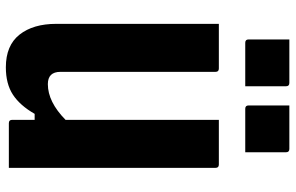

<svg xmlns="http://www.w3.org/2000/svg" viewBox="-192 -782 985 640"><g transform="rotate(90 300.0 -462.5)"><path d="M205 10Q132 10 96 -35.5Q60 -81 60 -158V-700H209Q220 -700 220 -689V-172Q220 -130 261 -130Q320 -130 380 -189V-700H529Q540 -700 540 -689V0H391Q380 0 380 -11V-86H360Q332 -37 296 -13.5Q260 10 205 10ZM112 -935H257Q268 -935 268 -924V-788H123Q112 -788 112 -799ZM332 -935H477Q488 -935 488 -924V-788H343Q332 -788 332 -799Z"/></g></svg>

Font: Recursive Mn Lnr St XBd
Style: Regular
Weight: 800
Monospace: yes
Version: Version 1.079;hotconv 1.0.112;makeotfexe 2.5.65598; ttfautoh